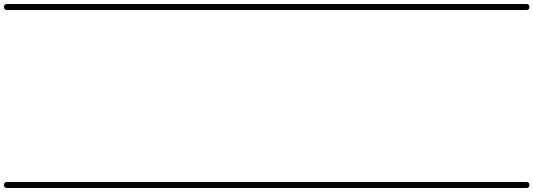

<svg xmlns="http://www.w3.org/2000/svg" viewBox="-35 -575 2667 960"><path d="M0 -555Q210 -555 420.5 -555Q631 -555 841 -555Q856 -555 856 -540Q856 -525 841 -525Q631 -525 420.5 -525Q210 -525 0 -525Q-15 -525 -15 -540Q-15 -555 0 -555ZM0 335Q210 335 420.5 335Q631 335 841 335Q856 335 856 350Q856 365 841 365Q631 365 420.5 365Q210 365 0 365Q-15 365 -15 350Q-15 335 0 335Z M841 -555Q972 -555 1103.5 -555Q1235 -555 1367 -555Q1382 -555 1382 -540Q1382 -525 1367 -525Q1235 -525 1103.5 -525Q972 -525 841 -525Q826 -525 826 -540Q826 -555 841 -555ZM841 335Q972 335 1103.5 335Q1235 335 1367 335Q1382 335 1382 350Q1382 365 1367 365Q1235 365 1103.5 365Q972 365 841 365Q826 365 826 350Q826 335 841 335Z M1367 -555Q1503 -555 1638.5 -555Q1774 -555 1909 -555Q1924 -555 1924 -540Q1924 -525 1909 -525Q1774 -525 1638.5 -525Q1503 -525 1367 -525Q1352 -525 1352 -540Q1352 -555 1367 -555ZM1367 335Q1503 335 1638.5 335Q1774 335 1909 335Q1924 335 1924 350Q1924 365 1909 365Q1774 365 1638.5 365Q1503 365 1367 365Q1352 365 1352 350Q1352 335 1367 335Z M1909 -555Q2042 -555 2174.5 -555Q2307 -555 2440 -555Q2455 -555 2455 -540Q2455 -525 2440 -525Q2307 -525 2174.5 -525Q2042 -525 1909 -525Q1894 -525 1894 -540Q1894 -555 1909 -555ZM1909 335Q2042 335 2174.5 335Q2307 335 2440 335Q2455 335 2455 350Q2455 365 2440 365Q2307 365 2174.5 365Q2042 365 1909 365Q1894 365 1894 350Q1894 335 1909 335Z M2440 -555Q2479 -555 2518.5 -555Q2558 -555 2597 -555Q2612 -555 2612 -540Q2612 -525 2597 -525Q2558 -525 2518.5 -525Q2479 -525 2440 -525Q2425 -525 2425 -540Q2425 -555 2440 -555ZM2440 335Q2479 335 2518.5 335Q2558 335 2597 335Q2612 335 2612 350Q2612 365 2597 365Q2558 365 2518.5 365Q2479 365 2440 365Q2425 365 2425 350Q2425 335 2440 335Z"/></svg>

Font: FRB American Cursive Just Guidelines
Style: Italic
Weight: 400
Italic angle: -25°
Version: Version 2.0;Modular Font Editor K font №1